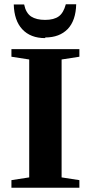

<svg xmlns="http://www.w3.org/2000/svg" viewBox="-20 -887 429 907"><path d="M271 -49 355 -36V0H34V-36L118 -49V-606L34 -619V-655H355V-619L271 -606ZM194 -710 193 -707Q124 -707 85 -749Q47 -790 45 -866H94Q102 -826 127 -809Q152 -793 193 -793Q235 -793 258 -810Q280 -826 291 -867H340Q338 -790 300 -750Q261 -710 194 -710Z"/></svg>

Font: Libra Serif Modern
Style: Bold
Weight: 700
Designer: Stefan Peev, Context Ltd
Foundry: Ascender Corporation
Version: Version 1.000